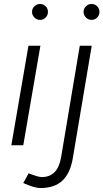

<svg xmlns="http://www.w3.org/2000/svg" viewBox="-20 -730 520 965"><path d="M37 0 123 -500H183L97 0ZM181 -630Q165 -630 153 -642Q141 -654 141 -670Q141 -687 153 -698.5Q165 -710 181 -710Q198 -710 209.5 -698.5Q221 -687 221 -670Q221 -654 209.5 -642Q198 -630 181 -630ZM184 215Q167 215 145.5 208.5Q124 202 97 190L124 141Q172 160 190 160Q270 160 287 61L381 -500H441L346 65Q333 141 293.5 178Q254 215 184 215ZM440 -630Q424 -630 412 -642Q400 -654 400 -670Q400 -687 412 -698.5Q424 -710 440 -710Q457 -710 468.5 -698.5Q480 -687 480 -670Q480 -654 468.5 -642Q457 -630 440 -630Z"/></svg>

Font: Figtree Light Light
Style: Italic
Weight: 300
Italic angle: -9.5°
Version: Version 2.000